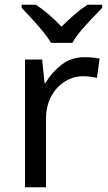

<svg xmlns="http://www.w3.org/2000/svg" viewBox="-20 -786 453 806"><path d="M335 -546Q350 -546 367.5 -544.5Q385 -543 398 -540L387 -459Q374 -462 358.5 -464Q343 -466 329 -466Q288 -466 252 -443.5Q216 -421 194.5 -380.5Q173 -340 173 -286V0H85V-536H157L167 -438H171Q197 -482 238 -514Q279 -546 335 -546ZM194 -606Q181 -629 159 -655.5Q137 -682 113 -708Q89 -734 71 -753V-766H131Q157 -749 185 -725Q213 -701 238 -674Q265 -701 293 -725Q321 -749 347 -766H409V-753Q390 -734 365.5 -708Q341 -682 318.5 -655.5Q296 -629 284 -606Z"/></svg>

Font: Noto Sans Balinese
Style: Regular
Weight: 400
Designer: Aditya Bayu, David Williams
Foundry: David Williams
Version: Version 2.003